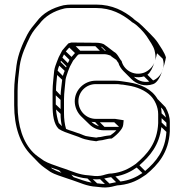

<svg xmlns="http://www.w3.org/2000/svg" viewBox="-20 -741 805 840"><path d="M483 -221H399C357 -221 323 -256 323 -298C323 -340 357 -373 399 -373H484C493 -373 502 -373 511 -371H512C520 -371 530 -368 540 -367C580 -361 616 -345 639 -322C657 -304 672 -273 672 -242V-202C668 -115 624 -66 574 -24C543 -2 513 13 469 18C448 18 435 26 420 28C400 31 387 28 367 26C328 24 297 9 265 -2L244 -9C217 -19 192 -26 172 -38C154 -51 140 -59 126 -73C81 -118 57 -189 57 -281V-343C57 -379 62 -419 66 -452C73 -501 94 -544 113 -583C124 -604 137 -619 152 -636C177 -670 215 -693 262 -704C272 -706 283 -706 294 -706H400C467 -706 514 -679 552 -649C557 -644 559 -643 563 -641C583 -629 609 -601 622 -582C634 -563 651 -540 656 -521C660 -504 662 -491 659 -477C663 -489 665 -499 667 -508L692 -484C697 -469 697 -455 694 -442C702 -467 706 -490 706 -490C699 -513 682 -536 670 -555C662 -567 651 -579 639 -591L604 -626C593 -637 582 -646 571 -653C568 -655 565 -658 562 -661C522 -693 472 -721 400 -721H294C281 -721 270 -720 258 -718C208 -706 168 -684 140 -646C126 -629 111 -612 99 -589C79 -550 59 -506 52 -454C48 -420 42 -380 42 -343V-281C42 -186 68 -112 116 -63L151 -27C167 -11 183 -2 199 10C222 24 248 30 275 40L296 47C327 57 360 74 401 76C419 78 436 81 457 78C475 76 489 69 504 69H505C555 63 586 46 619 23C671 -20 718 -73 723 -166V-207C723 -230 716 -251 704 -272L669 -308C645 -350 597 -373 542 -381C525 -383 504 -388 484 -388H399C349 -388 307 -348 307 -298C307 -273 318 -249 334 -233L370 -198C387 -181 409 -171 434 -171H489C482 -163 472 -155 463 -149C458 -148 454 -148 447 -147C432 -145 422 -141 412 -141H411C408 -140 405 -140 401 -139C386 -141 369 -143 355 -146C342 -150 332 -156 317 -160L297 -167C287 -170 278 -173 269 -177C263 -197 260 -220 260 -246V-307C260 -336 265 -365 267 -394C269 -405 274 -418 278 -430L286 -450L300 -476C308 -484 314 -494 322 -502L330 -504H435C446 -504 454 -501 463 -498C470 -491 481 -485 489 -479C492 -475 494 -470 498 -466C501 -454 510 -440 520 -430L555 -395C577 -373 613 -360 650 -373C668 -379 681 -405 690 -430C682 -411 667 -396 650 -389L625 -414C638 -424 648 -445 655 -466C646 -445 628 -430 610 -423C564 -407 521 -436 512 -474C502 -484 494 -507 479 -514C466 -523 453 -535 439 -544C432 -551 415 -554 400 -554L292 -555C288 -554 283 -552 279 -551C269 -541 262 -531 252 -520L237 -491L229 -471C225 -460 219 -446 217 -431C215 -404 210 -372 210 -342V-281C210 -239 215 -198 237 -177C254 -166 273 -160 293 -153L313 -146C326 -142 336 -136 351 -132C366 -128 383 -125 401 -123C405 -124 411 -126 413 -126C434 -127 448 -135 468 -135H469C481 -143 497 -157 506 -169C510 -174 518 -184 519 -195C520 -200 520 -209 521 -215C508 -217 496 -219 483 -221ZM443 -519H439L421 -537C424 -536 427 -535 429 -533ZM690 -430C691 -434 693 -438 694 -442C693 -438 692 -434 690 -430ZM708 -204V-185L687 -205V-224ZM706 -227 687 -245C687 -254 686 -262 684 -271L692 -263C699 -251 704 -239 706 -227ZM708 -164C703 -82 663 -34 615 7L590 -18C636 -58 677 -106 686 -185ZM603 16C575 35 546 48 507 53L485 31C523 25 552 10 578 -8ZM488 56C477 58 468 60 459 62L436 40C447 38 457 35 466 34ZM439 64C427 64 418 62 405 61L386 43C396 44 406 44 418 43ZM381 58C353 53 328 43 302 34L292 23C313 31 336 38 363 40ZM249 15C234 10 220 4 208 -3L203 -8C214 -4 226 0 238 4ZM670 -527ZM633 -384C606 -379 582 -389 566 -405C580 -402 595 -402 610 -407ZM417 -519H331L311 -539H397ZM284 -479 277 -465 253 -489 260 -503ZM293 -492 268 -516C273 -522 278 -527 283 -533L308 -509C302 -502 298 -498 293 -492ZM271 -451 269 -446 245 -470 247 -475ZM263 -431C261 -425 257 -417 255 -409L232 -432C234 -439 236 -447 239 -454ZM252 -392C250 -371 246 -347 245 -324L225 -345C225 -368 228 -390 230 -413ZM245 -304V-264L224 -284V-324ZM245 -243C245 -223 247 -205 251 -189L237 -203C231 -221 227 -240 225 -262ZM413 -189C401 -193 389 -199 380 -208C385 -207 391 -207 396 -207ZM437 -186 417 -206H480L500 -187L499 -186ZM655 -466C656 -470 658 -473 659 -477C658 -473 656 -470 655 -466Z"/></svg>

Font: Blanket
Style: Ugh
Weight: 900
Foundry: Cannot Into Space Fonts
Version: Version 0.9